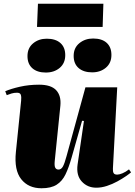

<svg xmlns="http://www.w3.org/2000/svg" viewBox="-20 -990 721 1027"><path d="M8 -502Q38 -515 86 -526Q134 -537 189 -537Q253 -537 280.5 -507.5Q308 -478 303 -425L273 -131Q270 -103 275.5 -93Q281 -83 293 -83Q307 -83 316 -98.5Q325 -114 336 -155L437 -523H607L584 -89Q583 -73 587.5 -64.5Q592 -56 607 -56Q618 -56 635 -63Q652 -70 670 -84L681 -68Q673 -61 653.5 -47.5Q634 -34 607.5 -19.5Q581 -5 552 4.5Q523 14 495 14Q448 14 417.5 -19Q387 -52 395 -110L429 -343L419 -344L363 -147Q348 -94 330.5 -57.5Q313 -21 283 -2Q253 17 202 17Q132 17 93.5 -31.5Q55 -80 65 -177L93 -451Q95 -471 91.5 -482.5Q88 -494 71 -494Q55 -494 42 -490Q29 -486 16 -481ZM374 -691Q374 -734 404.5 -759Q435 -784 478 -784Q525 -784 550.5 -761Q576 -738 576 -696Q576 -653 546.5 -628Q517 -603 473 -603Q427 -603 400.5 -626Q374 -649 374 -691ZM127 -690Q127 -733 157 -758Q187 -783 230 -783Q277 -783 303 -760Q329 -737 329 -695Q329 -652 299.5 -627Q270 -602 225 -602Q179 -602 153 -625Q127 -648 127 -690ZM183 -970H533L529 -846H178Z"/></svg>

Font: Literata 72pt Black
Style: Italic
Weight: 900
Italic angle: -2°
Designer: Latin by Veronika Burian and Jose Scaglione. Greek by Irene Vlachou. Cyrillic by Vera Evstafieva
Foundry: TypeTogether
Version: Version 3.002